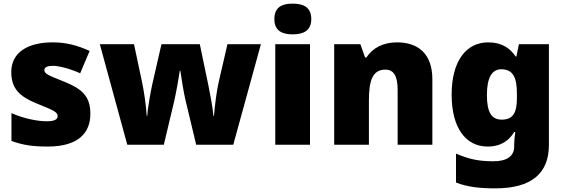

<svg xmlns="http://www.w3.org/2000/svg" viewBox="-20 -796 3105 1056"><path d="M477 -170C477 -267 431 -307 335 -346C243 -383 224 -390 224 -411C224 -426 241 -434 271 -434C304 -434 366 -418 421 -393L473 -516C404 -547 343 -563 270 -563C133 -563 42 -508 42 -400C42 -309 87 -266 179 -228C272 -190 297 -181 297 -157C297 -138 278 -129 235 -129C193 -129 113 -142 43 -174V-21C107 3 164 10 243 10C411 10 477 -65 477 -170Z M1001 -242 1059 0H1263L1415 -553H1231L1182 -341C1172 -298 1161 -213 1157 -159H1154C1149 -211 1134 -289 1126 -327L1079 -553H868L817 -330C813 -311 793 -212 790 -159H787C784 -212 772 -294 762 -341L717 -553H529L680 0H881L937 -235C950 -292 965 -377 969 -407H972C976 -377 989 -292 1001 -242Z M1590 -776C1534 -776 1489 -759 1489 -691C1489 -625 1534 -607 1590 -607C1645 -607 1692 -625 1692 -691C1692 -759 1645 -776 1590 -776ZM1685 -553H1494V0H1685Z M2164 -563C2086 -563 2030 -532 1995 -480H1988L1962 -553H1818V0H2009V-242C2009 -352 2028 -413 2100 -413C2147 -413 2167 -375 2167 -302V0H2358V-360C2358 -502 2278 -563 2164 -563Z M2665 -563C2546 -563 2464 -463 2464 -276C2464 -89 2544 10 2662 10C2738 10 2782 -26 2808 -70H2814C2810 -43 2808 -18 2808 -1V9C2808 62 2770 91 2693 91C2606 91 2555 77 2488 49V208C2551 232 2615 240 2704 240C2904 240 2999 157 2999 1V-553H2834L2820 -485H2816C2787 -529 2742 -563 2665 -563ZM2737 -415C2805 -415 2823 -365 2823 -279V-256C2823 -177 2802 -138 2740 -138C2684 -138 2658 -177 2658 -273C2658 -366 2684 -415 2737 -415Z"/></svg>

Font: Noto Sans Sinhala Black
Style: Regular
Weight: 900
Designer: Jelle Bosma - Monotype Design Team
Foundry: Monotype Imaging Inc.
Version: Version 2.006